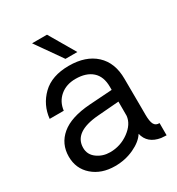

<svg xmlns="http://www.w3.org/2000/svg" viewBox="-180 -863 903 980"><g transform="rotate(-30 272.0 -372.5)"><path d="M335 -596H265L157 -750H245ZM476 -147Q476 -105 485.5 -88Q495 -71 517 -72V0Q506 0 486 -2Q412 -14 397 -78Q375 -43 323.5 -19Q272 5 212 5Q132 5 81 -39.5Q30 -84 30 -155Q30 -230 86 -277Q142 -324 256 -332L390 -341V-359Q390 -420 355 -451Q320 -482 258 -482Q203 -482 167 -451.5Q131 -421 125 -371H42Q50 -449 105.5 -503Q161 -557 262 -557Q361 -557 418 -504.5Q475 -452 475 -357Q475 -317 475.5 -268Q476 -219 476 -185Q476 -151 476 -147ZM390 -188V-272L264 -262Q116 -250 116 -157Q116 -117 149 -93Q182 -69 225 -69Q286 -69 335.5 -105Q385 -141 390 -188Z"/></g></svg>

Font: Oakes Grotesk
Style: Regular
Weight: 400
Designer: Samuel Oakes
Foundry: Samuel Oakes
Version: Version 1.000;PS 001.000;hotconv 1.0.88;makeotf.lib2.5.64775